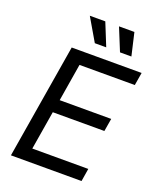

<svg xmlns="http://www.w3.org/2000/svg" viewBox="-168 -1043 943 1144"><g transform="rotate(20 303.0 -471.0)"><path d="M42.5 0 163.1 -727.5H606.4L592.8 -646H242.2L203.1 -408.2H529.8L516.1 -326.7H189L148.4 -81.5H503.4L490.2 0ZM443.4 -798.8 384.8 -942.4H482.4L515.6 -798.8ZM283.7 -798.8 199.7 -942.4H297.9L356 -798.8Z"/></g></svg>

Font: Inter Variable
Style: Italic
Weight: 400
Italic angle: -9.39999°
Designer: Rasmus Andersson
Foundry: rsms
Version: Version 4.001;git-9221beed3